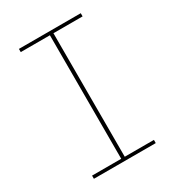

<svg xmlns="http://www.w3.org/2000/svg" viewBox="-178 -838 855 941"><g transform="rotate(-30 250.0 -367.5)"><path d="M75 0V-18H240V-717H75V-735H425V-717H260V-18H425V0Z"/></g></svg>

Font: Iosevka Thin
Style: Regular
Weight: 100
Monospace: yes
Designer: Belleve Invis
Foundry: Belleve Invis
Version: Version 32.5.0; ttfautohint (v1.8.4)